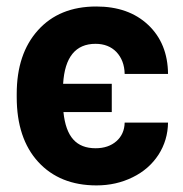

<svg xmlns="http://www.w3.org/2000/svg" viewBox="-20 -558 560 588"><path d="M272.9 -104C213.9 -104 182.1 -138.7 174.3 -214.8H322.3V-301.3H173.3C178.2 -382.8 211.4 -423.8 272.5 -423.8C298.8 -423.8 320.3 -415.5 336.4 -398.9C352.5 -381.8 361.3 -359.4 361.8 -331.5H494.6C494.1 -394 473.6 -444.3 433.6 -481.9C393.6 -519.5 340.8 -538.1 274.9 -538.1C199.2 -538.1 139.6 -513.7 96.2 -465.3C52.7 -417 31.2 -352.1 31.2 -270.5V-260.7C31.2 -176.3 53.2 -109.9 97.2 -62C141.1 -14.2 200.7 9.8 275.4 9.8C315.9 9.8 352.5 1.5 386.2 -15.1C419.4 -31.2 445.8 -54.2 465.3 -84C484.4 -113.8 494.1 -146.5 494.6 -182.6H361.8C361.3 -158.7 352.5 -139.6 336.4 -125.5C320.3 -111.3 298.8 -104 272.9 -104Z"/></svg>

Font: Roboto
Style: Bold
Weight: 700
Designer: Google
Version: Version 2.137; 2017